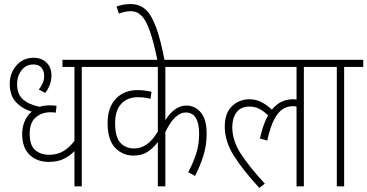

<svg xmlns="http://www.w3.org/2000/svg" viewBox="-20 -916 1806 944"><path d="M477 -587H382V0H346V-173Q326 -152 295.5 -136Q265 -120 220 -120Q162 -120 125.5 -155Q89 -190 89 -258Q89 -289 100.5 -318Q112 -347 136 -367Q88 -382 58 -414.5Q28 -447 28 -504Q28 -557 61 -594.5Q94 -632 145 -632Q184 -632 208.5 -608.5Q233 -585 233 -545Q233 -520 224 -497.5Q215 -475 202 -459L171 -476Q182 -490 189.5 -506Q197 -522 197 -543Q197 -566 184.5 -582.5Q172 -599 144 -599Q108 -599 86 -570.5Q64 -542 64 -503Q64 -452 94 -426.5Q124 -401 175 -391Q198 -398 225 -398Q234 -398 242.5 -397.5Q251 -397 258 -396L254 -362Q240 -364 227 -364Q186 -364 156 -339Q126 -314 126 -259Q126 -201 153 -178Q180 -155 222 -155Q261 -155 291 -172.5Q321 -190 346 -223V-587H287V-622H477Z M1053 -587H793V-325Q838 -397 897 -397Q938 -397 967 -363.5Q996 -330 996 -259Q996 -200 979.5 -149Q963 -98 939 -51L905 -69Q928 -111 943.5 -157.5Q959 -204 959 -258Q959 -363 893 -363Q868 -363 843 -340.5Q818 -318 793 -267V0H756V-218Q734 -188 705.5 -169.5Q677 -151 636 -151Q583 -151 546 -189.5Q509 -228 509 -311Q509 -388 549.5 -430.5Q590 -473 656 -473Q675 -473 693 -470.5Q711 -468 725 -465L720 -430Q693 -438 658 -438Q606 -438 576 -405.5Q546 -373 546 -311Q546 -242 572 -214Q598 -186 639 -186Q671 -186 700 -205Q729 -224 756 -269V-587H464V-622H1053Z M755 -615Q736 -708 717.5 -761.5Q699 -815 676.5 -838Q654 -861 624 -861Q607 -861 592 -857.5Q577 -854 565 -849L553 -884Q567 -889 583.5 -892.5Q600 -896 622 -896Q666 -896 695.5 -869.5Q725 -843 747.5 -781.5Q770 -720 790 -615Z M1040 -587V-622H1568V-587H1474V0H1438V-392Q1430 -394 1420 -394Q1394 -394 1371 -380Q1348 -366 1328.5 -329.5Q1309 -293 1294 -225L1258 -235Q1273 -304 1298 -349Q1276 -370 1254.5 -381Q1233 -392 1206 -392Q1164 -392 1143 -363.5Q1122 -335 1122 -292Q1122 -226 1162.5 -162.5Q1203 -99 1282 -13L1255 8Q1175 -79 1130 -150Q1085 -221 1085 -294Q1085 -342 1103 -371.5Q1121 -401 1149 -414.5Q1177 -428 1204 -428Q1239 -428 1265.5 -414Q1292 -400 1317 -377Q1358 -428 1421 -428Q1429 -428 1438 -427V-587Z M1672 -587V0H1636V-587H1555V-622H1766V-587Z"/></svg>

Font: Noto Sans Condensed ExtraLight
Style: Italic
Weight: 200
Width: 3
Italic angle: -12°
Designer: Monotype Design Team
Foundry: Monotype Imaging Inc.
Version: Version 2.013; ttfautohint (v1.8.4.7-5d5b)